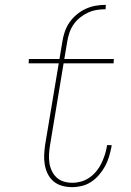

<svg xmlns="http://www.w3.org/2000/svg" viewBox="-20 -763 540 791"><path d="M237 -592Q240 -612 247 -632.5Q254 -653 266.5 -671Q279 -689 296.5 -703.5Q314 -718 334 -727Q354 -736 374.5 -739.5Q395 -743 416 -743L415 -725Q397 -725 378.5 -722Q360 -719 342.5 -711Q325 -703 309.5 -690.5Q294 -678 283 -662Q272 -646 266 -628Q260 -610 257 -592ZM277 8Q256 8 236 2.5Q216 -3 201 -15.5Q186 -28 177 -46Q168 -64 164.5 -84Q161 -104 162 -125Q163 -146 166 -167L222 -502H98L99 -520H225L237 -592H257L245 -520H449L448 -502H242L186 -164Q183 -146 182 -127.5Q181 -109 183.5 -92Q186 -75 193.5 -59Q201 -43 213.5 -31.5Q226 -20 243 -15Q260 -10 278 -10Q296 -10 314 -15Q332 -20 348 -31Q364 -42 376.5 -57Q389 -72 397 -88.5Q405 -105 411 -122.5Q417 -140 420 -158L421 -165H440L439 -157Q435 -137 429 -117Q423 -97 413 -78.5Q403 -60 388.5 -43Q374 -26 356 -14Q338 -2 317.5 3Q297 8 277 8Z"/></svg>

Font: Iosevka Thin Oblique
Style: Regular
Weight: 100
Italic angle: -9°
Monospace: yes
Designer: Belleve Invis
Foundry: Belleve Invis
Version: Version 32.5.0; ttfautohint (v1.8.4)